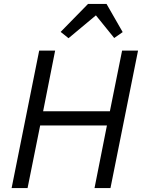

<svg xmlns="http://www.w3.org/2000/svg" viewBox="-20 -955 724 975"><path d="M427 -935 288 -793 328 -761 467 -877 560 -762 603 -792 521 -935ZM460 0H541L681 -698H600L538 -390H199L260 -698H179L39 0H120L184 -318H523Z"/></svg>

Font: Braiins Sans
Style: Italic
Weight: 400
Italic angle: -11.31°
Designer: Mike Abbink, Paul van der Laan, Pieter van Rosmalen, Jiri Chlebus, Lubos Buracinsky
Foundry: Bold Monday, Sudetype
Version: Version 1.000;hotconv 1.0.109;makeotfexe 2.5.65596